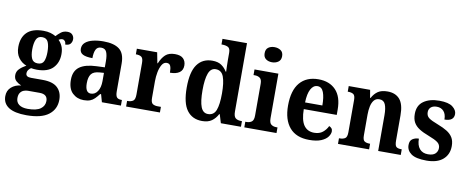

<svg xmlns="http://www.w3.org/2000/svg" viewBox="-79 -1141 4275 1750"><g transform="rotate(10 2058.5 -266.0)"><path d="M220 236Q110 236 55.5 200.5Q1 165 1 98Q1 46 36.5 14.5Q72 -17 127 -23Q101 -33 79 -52.5Q57 -72 57 -107Q57 -140 80 -163.5Q103 -187 142 -209Q98 -225 69 -264.5Q40 -304 40 -364Q40 -452 89.5 -500.5Q139 -549 242 -549Q278 -549 306 -541Q334 -533 356 -520Q375 -541 399 -559.5Q423 -578 458 -578Q489 -578 504.5 -560.5Q520 -543 520 -520Q520 -496 506 -478Q492 -460 457 -460Q457 -481 447 -492Q437 -503 424 -503Q413 -503 405 -499.5Q397 -496 390 -492Q411 -472 425 -442Q439 -412 439 -368Q439 -289 391 -239Q343 -189 242 -189Q231 -189 214 -190.5Q197 -192 189 -194Q177 -188 166 -173.5Q155 -159 155 -140Q155 -107 203 -107H311Q405 -107 448.5 -66Q492 -25 492 45Q492 133 425 184.5Q358 236 220 236ZM240 -247Q282 -247 296 -278.5Q310 -310 310 -365Q310 -422 295.5 -456Q281 -490 239 -490Q199 -490 184 -455Q169 -420 169 -364Q169 -310 184 -278.5Q199 -247 240 -247ZM222 177Q303 177 340.5 149.5Q378 122 378 77Q378 14 304 14H195Q177 14 158 21Q139 28 126 46Q113 64 113 96Q113 135 141.5 156Q170 177 222 177Z M710 10Q649 10 606.5 -30Q564 -70 564 -153Q564 -234 616 -272.5Q668 -311 773 -315L849 -318V-374Q849 -429 836 -459Q823 -489 786 -489Q751 -489 737 -460.5Q723 -432 723 -381Q663 -381 633.5 -396.5Q604 -412 604 -447Q604 -483 630 -505.5Q656 -528 699.5 -538.5Q743 -549 797 -549Q895 -549 944.5 -510.5Q994 -472 994 -378V-123Q994 -82 1006.5 -67Q1019 -52 1050 -52H1054V0H878L858 -71H850Q829 -44 811 -26Q793 -8 769.5 1Q746 10 710 10ZM764 -60Q803 -60 826.5 -96Q850 -132 850 -191V-267L809 -264Q754 -260 733 -231.5Q712 -203 712 -148Q712 -60 764 -60Z M1102 0V-52H1106Q1137 -52 1156.5 -64.5Q1176 -77 1176 -124V-416Q1176 -460 1158.5 -472Q1141 -484 1110 -484H1107V-536H1295L1314 -438H1318Q1340 -491 1371 -519.5Q1402 -548 1459 -548Q1512 -548 1536 -523.5Q1560 -499 1560 -460Q1560 -416 1529 -394.5Q1498 -373 1442 -373Q1442 -414 1433 -435Q1424 -456 1398 -456Q1371 -456 1354 -427.5Q1337 -399 1329 -357Q1321 -315 1321 -274V-119Q1321 -75 1339 -63.5Q1357 -52 1385 -52H1415V0Z M1806 10Q1715 10 1665.5 -56.5Q1616 -123 1616 -267Q1616 -412 1665 -480Q1714 -548 1805 -548Q1857 -548 1889 -526Q1921 -504 1940 -471H1945Q1944 -494 1943 -524Q1942 -554 1942 -582V-645Q1942 -687 1920 -697.5Q1898 -708 1867 -708H1860V-760H2087V-128Q2087 -82 2105.5 -67Q2124 -52 2158 -52H2165V0H1979L1955 -79H1950Q1929 -38 1895 -14Q1861 10 1806 10ZM1848 -62Q1902 -62 1922 -114Q1942 -166 1942 -269Q1942 -369 1922 -423Q1902 -477 1848 -477Q1802 -477 1782 -423Q1762 -369 1762 -268Q1762 -164 1782 -113Q1802 -62 1848 -62Z M2341 -628Q2307 -628 2284 -645Q2261 -662 2261 -698Q2261 -735 2284 -751.5Q2307 -768 2341 -768Q2374 -768 2398.5 -751.5Q2423 -735 2423 -698Q2423 -662 2398.5 -645Q2374 -628 2341 -628ZM2196 0V-52H2208Q2236 -52 2255 -66Q2274 -80 2274 -123V-417Q2274 -457 2255 -470.5Q2236 -484 2208 -484H2196V-536H2417V-123Q2417 -80 2436 -66Q2455 -52 2483 -52H2494V0Z M2797 10Q2677 10 2615.5 -62Q2554 -134 2554 -265Q2554 -406 2615 -477.5Q2676 -549 2787 -549Q2889 -549 2947.5 -487.5Q3006 -426 3006 -307V-258H2701Q2702 -156 2735 -109Q2768 -62 2831 -62Q2879 -62 2909.5 -86.5Q2940 -111 2956 -146Q2969 -141 2978.5 -130.5Q2988 -120 2988 -103Q2988 -78 2968.5 -51.5Q2949 -25 2907 -7.5Q2865 10 2797 10ZM2862 -320Q2862 -397 2845 -441.5Q2828 -486 2789 -486Q2750 -486 2727 -443Q2704 -400 2702 -320Z M3063 0V-52H3069Q3100 -52 3119 -64Q3138 -76 3138 -121V-419Q3138 -461 3120.5 -472.5Q3103 -484 3072 -484H3068V-536H3266L3278 -464H3283Q3305 -505 3337.5 -527Q3370 -549 3426 -549Q3500 -549 3539.5 -503Q3579 -457 3579 -355V-123Q3579 -76 3593.5 -64Q3608 -52 3640 -52H3644V0H3435V-331Q3435 -395 3420 -430.5Q3405 -466 3365 -466Q3333 -466 3315 -444Q3297 -422 3289.5 -386.5Q3282 -351 3282 -310V-117Q3282 -75 3299 -63.5Q3316 -52 3347 -52H3351V0Z M3883 10Q3784 10 3741 -21Q3698 -52 3698 -102Q3698 -143 3723.5 -159Q3749 -175 3781 -175Q3781 -114 3808.5 -81.5Q3836 -49 3886 -49Q3933 -49 3954.5 -70Q3976 -91 3976 -122Q3976 -154 3950.5 -173.5Q3925 -193 3864 -216Q3810 -236 3775 -258.5Q3740 -281 3722.5 -312Q3705 -343 3705 -391Q3705 -470 3760.5 -509Q3816 -548 3906 -548Q3991 -548 4029 -518.5Q4067 -489 4067 -453Q4067 -387 3980 -387Q3980 -437 3956 -463.5Q3932 -490 3892 -490Q3857 -490 3837.5 -473Q3818 -456 3818 -427Q3818 -393 3842 -374.5Q3866 -356 3930 -332Q3980 -313 4015 -291.5Q4050 -270 4069 -239Q4088 -208 4088 -160Q4088 -82 4035 -36Q3982 10 3883 10Z"/></g></svg>

Font: Noto Serif Khmer SemiCondensed
Style: Bold
Weight: 700
Width: 4
Designer: Danh Hong and the Monotype Design Team
Foundry: Monotype Imaging Inc.
Version: Version 2.004; ttfautohint (v1.8.4.7-5d5b)